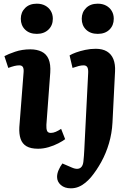

<svg xmlns="http://www.w3.org/2000/svg" viewBox="-20 -794 710 1043"><path d="M108 -399Q110 -420 104.5 -429.5Q99 -439 85 -439Q72 -439 58 -435.5Q44 -432 25 -425L4 -489Q24 -500 62 -513Q100 -526 145 -526Q180 -526 206 -513.5Q232 -501 244 -473Q256 -445 253 -399L232 -116Q231 -95 235.5 -83.5Q240 -72 256 -72Q269 -72 283 -78Q297 -84 312 -94L334 -38Q321 -28 297 -15.5Q273 -3 244 5.5Q215 14 187 14Q147 14 124 0.5Q101 -13 92 -39.5Q83 -66 85 -103ZM93 -692Q93 -727 116.5 -750.5Q140 -774 180 -774Q206 -774 225.5 -763.5Q245 -753 256 -734.5Q267 -716 267 -692Q267 -656 243 -633Q219 -610 180 -610Q140 -610 116.5 -633Q93 -656 93 -692ZM591 -128Q588 -70 572 -15.5Q556 39 530 86Q504 133 474 169Q461 184 444.5 198Q428 212 408 220.5Q388 229 365 229Q331 229 310.5 211Q290 193 290 167Q290 149 298.5 129.5Q307 110 319 94L370 116Q388 124 401.5 123Q415 122 423 112Q431 102 433 84Q435 67 436 51.5Q437 36 438 18.5Q439 1 440 -22L459 -398Q460 -420 454 -429.5Q448 -439 434 -439Q422 -439 408 -435.5Q394 -432 374 -425L358 -493Q371 -501 393 -509Q415 -517 443 -523Q471 -529 500 -529Q537 -529 561 -514.5Q585 -500 596 -472.5Q607 -445 605 -406ZM424 -692Q424 -727 447.5 -750.5Q471 -774 511 -774Q537 -774 556.5 -763.5Q576 -753 587 -734.5Q598 -716 598 -692Q598 -656 574.5 -633Q551 -610 511 -610Q471 -610 447.5 -633Q424 -656 424 -692Z"/></svg>

Font: Literata
Style: Bold Italic
Weight: 700
Italic angle: -2°
Designer: Latin by Veronika Burian and Jose Scaglione. Greek by Irene Vlachou. Cyrillic by Vera Evstafieva
Foundry: TypeTogether
Version: Version 3.103;gftools[0.9.29]